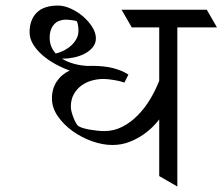

<svg xmlns="http://www.w3.org/2000/svg" viewBox="-20 -680 811 700"><path d="M191.4 -659.7Q213.4 -659.7 237.8 -648.7Q262.2 -637.7 282.5 -620.4Q302.7 -603 316.2 -581.8Q329.6 -560.5 329.6 -540.5Q329.6 -521.5 318.1 -507.6Q306.6 -493.7 289.3 -484.6Q272 -475.6 251.5 -470.9Q231 -466.3 212.4 -466.3H205.6Q226.1 -453.6 251.2 -447Q276.4 -440.4 301.8 -439.5Q304.7 -439.9 307.9 -439.9Q311 -439.9 314.5 -439.9Q359.4 -439.9 391.4 -431.9Q423.3 -423.8 448.2 -408.2L433.6 -378.9Q426.8 -381.3 417.5 -383.8Q408.2 -386.2 397.7 -387.9Q387.2 -389.6 376.5 -390.9Q365.7 -392.1 356 -392.1Q335.4 -392.1 314.5 -386.2Q293.5 -380.4 276.6 -367.9Q259.8 -355.5 249 -336.4Q238.3 -317.4 238.3 -290.5Q238.3 -282.2 241.2 -271.2Q244.1 -260.3 248.3 -250Q252.4 -239.7 256.8 -231.9Q261.2 -224.1 264.6 -221.2Q269.5 -217.3 281 -213.6Q292.5 -210 306.4 -207.5Q320.3 -205.1 334.5 -203.6Q348.6 -202.1 359.9 -202.1Q395.5 -202.1 426.3 -218Q457 -233.9 482.4 -259.8Q507.8 -285.6 527.6 -318.6Q547.4 -351.6 560.5 -385.7V-580.1H460.4L423.3 -644.5H733.9L771 -580.1H626.5V0L560.5 -38.1V-244.6Q553.2 -234.4 537.8 -218.8Q522.5 -203.1 500.5 -188Q478.5 -172.9 450.4 -162.1Q422.4 -151.4 389.6 -151.4Q354.5 -151.4 315.9 -165Q277.3 -178.7 244.6 -202.1Q211.9 -225.6 190.7 -256.3Q169.4 -287.1 169.4 -321.3Q169.4 -356.9 186.8 -382.8Q204.1 -408.7 233.9 -422.9Q208 -432.1 182.1 -446.3Q156.2 -460.4 135.3 -478.5Q114.3 -496.6 101.1 -517.8Q87.9 -539.1 87.9 -562.5Q87.9 -607.4 113.5 -633.5Q139.2 -659.7 191.4 -659.7ZM161.1 -542.5Q161.1 -524.9 167 -510.5Q172.9 -496.1 183.1 -484.9Q198.2 -488.3 213.1 -495.8Q228 -503.4 239.7 -514.2Q251.5 -524.9 258.8 -538.6Q266.1 -552.2 266.1 -568.4Q266.1 -572.8 265.6 -578.4Q265.1 -584 264.2 -589.1Q263.2 -594.2 262 -598.1Q260.7 -602.1 259.3 -603Q258.3 -603.5 254.2 -604.5Q250 -605.5 244.1 -606.2Q238.3 -606.9 231.9 -607.7Q225.6 -608.4 220.2 -608.4Q208.5 -608.4 197.8 -604.7Q187 -601.1 179 -593Q170.9 -585 166 -572.5Q161.1 -560.1 161.1 -542.5Z"/></svg>

Font: Kurinto Seri
Style: Regular
Weight: 400
Designer: Kurinto was developed by Clint Goss from a range of fonts that are compatible with the SIL Open Font License Version 1.1
Foundry: Clinton F. Goss
Version: Version 2.196; July 25, 2020